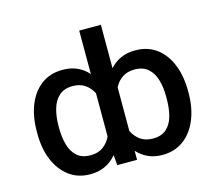

<svg xmlns="http://www.w3.org/2000/svg" viewBox="-104 -859 1127 999"><g transform="rotate(-15 459.5 -359.5)"><path d="M867.2 -275.4V-265.6Q866.7 -185.5 841.1 -123.3Q815.4 -61 767.6 -25.6Q719.7 9.8 653.3 9.8Q610.8 9.8 577.1 -5.4Q543.5 -20.5 518.1 -48.8V0H411.6L406.7 -55.2Q380.9 -23.9 345.7 -7.1Q310.5 9.8 265.1 9.8Q199.2 9.8 151.6 -25.6Q104 -61 78.1 -123Q52.2 -185.1 52.2 -265.6V-275.4Q52.2 -359.4 77.9 -421.6Q103.5 -483.9 150.9 -518.3Q198.2 -552.7 264.2 -552.7Q308.1 -552.7 342.3 -537.4Q376.5 -522 401.4 -493.2V-727.5H518.1V-493.7Q543.5 -522 577.6 -537.4Q611.8 -552.7 655.8 -552.7Q721.2 -552.7 768.6 -518.3Q815.9 -483.9 841.6 -421.4Q867.2 -358.9 867.2 -275.4ZM168.9 -275.4V-265.6Q168.9 -215.3 180.4 -174.3Q191.9 -133.3 218.8 -109.4Q245.6 -85.4 291.5 -85.4Q332 -85.4 358.9 -104.7Q385.7 -124 401.4 -156.7V-389.6Q385.7 -420.9 358.9 -439.2Q332 -457.5 293 -457.5Q248 -457.5 220.7 -433.6Q193.4 -409.7 181.2 -368.4Q168.9 -327.1 168.9 -275.4ZM749.5 -265.6V-275.4Q750 -327.1 738 -368.4Q726.1 -409.7 698.7 -433.6Q671.4 -457.5 626.5 -457.5Q587.9 -457.5 561 -439.7Q534.2 -421.9 518.1 -390.6V-155.3Q534.2 -123 560.8 -104.2Q587.4 -85.4 627.9 -85.4Q673.8 -85.4 700.4 -109.4Q727.1 -133.3 738.3 -174.3Q749.5 -215.3 749.5 -265.6Z"/></g></svg>

Font: Inter Medium
Style: Regular
Weight: 500
Designer: Rasmus Andersson
Foundry: rsms
Version: Version 4.001;git-9221beed3